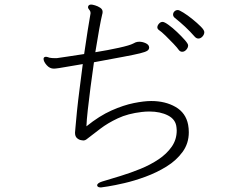

<svg xmlns="http://www.w3.org/2000/svg" viewBox="-20 -783 1040 842"><path d="M634 -574Q634 -566 626 -560.5Q618 -555 593.5 -549Q569 -543 521 -534Q473 -525 392 -510Q384 -455 377 -400.5Q370 -346 365 -301Q360 -256 359 -229Q416 -275 469 -298.5Q522 -322 567 -331Q612 -340 643 -340Q705 -340 750 -314Q795 -288 805 -236Q808 -220 808 -203Q808 -154 780.5 -116.5Q753 -79 710 -52.5Q667 -26 618 -8Q569 10 525.5 20Q482 30 453.5 34.5Q425 39 423 39Q410 39 407 33Q407 32 406.5 31.5Q406 31 406 30Q406 20 428 13Q465 2 509 -11.5Q553 -25 596 -42.5Q639 -60 675 -84Q711 -108 733 -139.5Q755 -171 755 -211Q755 -215 754.5 -218Q754 -221 754 -224Q751 -259 717 -276.5Q683 -294 635 -294Q627 -294 618.5 -293.5Q610 -293 602 -292Q541 -285 496.5 -264Q452 -243 420 -218.5Q388 -194 362 -174Q354 -167 345 -167Q344 -167 335 -168.5Q326 -170 317.5 -177.5Q309 -185 309 -201Q309 -207 310 -213.5Q311 -220 311 -225Q313 -251 317.5 -295Q322 -339 329 -393Q336 -447 343 -502Q299 -495 275 -490.5Q251 -486 239.5 -484.5Q228 -483 224 -482.5Q220 -482 216 -482Q198 -482 184.5 -497.5Q171 -513 171 -525Q171 -529 174 -532Q178 -534 180 -534Q185 -534 189.5 -532.5Q194 -531 197 -530Q202 -529 208 -528.5Q214 -528 220 -528H229Q240 -530 273.5 -534.5Q307 -539 349 -546Q357 -602 364.5 -649Q372 -696 377 -724V-726Q377 -734 371.5 -740Q366 -746 366 -752Q366 -754 366.5 -754.5Q367 -755 367 -756Q370 -763 380 -763Q385 -763 397 -759.5Q409 -756 419.5 -749Q430 -742 430 -731Q430 -728 429.5 -725Q429 -722 428 -719Q423 -699 415 -654.5Q407 -610 398 -554Q454 -563 501.5 -573.5Q549 -584 564 -592Q567 -594 574 -597Q581 -600 591 -600Q605 -600 619 -593.5Q633 -587 634 -576ZM850 -614Q842 -614 835 -621Q813 -646 791.5 -666Q770 -686 745 -706Q739 -712 739 -719Q739 -727 745 -733Q751 -739 760 -739Q766 -739 784.5 -727.5Q803 -716 824 -699Q845 -682 860.5 -666.5Q876 -651 876 -642Q876 -632 868 -623Q860 -614 850 -614ZM779 -556Q770 -556 764 -564Q758 -573 741 -591Q724 -609 706 -626.5Q688 -644 676 -652Q670 -657 670 -663Q670 -671 677 -679Q684 -687 693 -687Q701 -687 719 -674Q737 -661 756.5 -642.5Q776 -624 790.5 -607.5Q805 -591 805 -584Q805 -574 797 -565Q789 -556 779 -556Z"/></svg>

Font: Moon Stars Kai T HW Light
Style: Regular
Weight: 300
Designer: GuiWonder
Version: Version 1.101